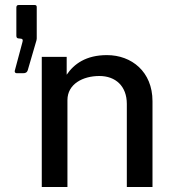

<svg xmlns="http://www.w3.org/2000/svg" viewBox="-20 -743 695 763"><path d="M46 -452H71C82 -452 87 -455 90 -463L125 -583C125 -585 126 -587 126 -590V-715C126 -721 123 -723 118 -723H54C49 -723 45 -721 45 -713V-601C45 -593 48 -590 57 -590L65 -589C70 -588 72 -584 69 -575L39 -463C37 -458 40 -452 46 -452ZM146 0H248V-345C248 -409 309 -441 375 -441C439 -441 484 -401 484 -330V0H586V-341C586 -458 503 -524 405 -524C322 -524 274 -489 245 -446V-517H146Z"/></svg>

Font: United Sans Medium
Style: Regular
Weight: 500
Designer: Pablo Impallari, Rodrigo Fuenzalida (Modified by Dan O. Williams)
Version: Version 1.000;PS 001.000;hotconv 1.0.88;makeotf.lib2.5.64775